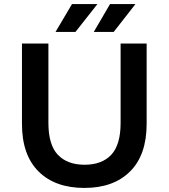

<svg xmlns="http://www.w3.org/2000/svg" viewBox="-20 -914 829 944"><path d="M395 10Q251 10 169.5 -71Q88 -152 88 -305V-700H218V-310Q218 -202 264.5 -153Q311 -104 396 -104Q481 -104 527 -153Q573 -202 573 -310V-700H701V-305Q701 -152 619.5 -71Q538 10 395 10ZM441 -757 521 -894H646L539 -757ZM253 -757 334 -894H459L351 -757Z"/></svg>

Font: Montserrat Thin SemiBold
Style: Regular
Weight: 600
Version: Version 9.000